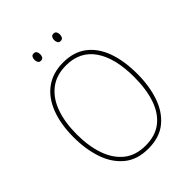

<svg xmlns="http://www.w3.org/2000/svg" viewBox="-249 -1073 1163 1163"><g transform="rotate(-45 332.5 -491.0)"><path d="M605 -409Q605 -306 576.5 -222.5Q548 -139 488 -90Q428 -41 332 -41Q237 -41 177 -90.5Q117 -140 88.5 -223.5Q60 -307 60 -410Q60 -522 92 -604.5Q124 -687 185.5 -731.5Q247 -776 336 -776Q425 -776 485 -731Q545 -686 575 -603.5Q605 -521 605 -409ZM86 -410Q86 -307 113.5 -229.5Q141 -152 195.5 -109Q250 -66 333 -66Q417 -66 471 -108Q525 -150 551.5 -227Q578 -304 578 -409Q578 -572 516 -661.5Q454 -751 336 -751Q252 -751 196.5 -708Q141 -665 113.5 -588.5Q86 -512 86 -410ZM224 -910Q224 -922 229.5 -931.5Q235 -941 248 -941Q262 -941 267.5 -931.5Q273 -922 273 -910Q273 -896 267.5 -887Q262 -878 248 -878Q235 -878 229.5 -887.5Q224 -897 224 -910ZM393 -910Q393 -922 398.5 -931.5Q404 -941 417 -941Q431 -941 436.5 -932Q442 -923 442 -910Q442 -897 436.5 -887.5Q431 -878 417 -878Q404 -878 398.5 -887.5Q393 -897 393 -910Z"/></g></svg>

Font: Noto Sans Tamil UI SemiCondensed Thin
Style: Regular
Weight: 100
Width: 4
Designer: Jelle Bosma - Monotype Design Team
Foundry: Monotype Imaging Inc.
Version: Version 2.004; ttfautohint (v1.8.4.7-5d5b)